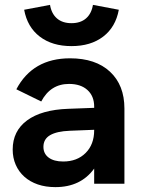

<svg xmlns="http://www.w3.org/2000/svg" viewBox="-20 -753 586 787"><path d="M32 -140Q32 -216 91 -259.5Q150 -303 259 -307L366 -311V-316Q366 -359 338.5 -384Q311 -409 263 -409Q187 -409 149 -337L47 -387Q114 -514 267 -514Q372 -514 431 -459Q490 -404 490 -308V0H366V-62Q311 14 207 14Q167 14 135 3Q103 -8 80 -28.5Q57 -49 44.5 -77.5Q32 -106 32 -140ZM273 -564Q194 -564 143 -603Q92 -642 79 -713L185 -733Q191 -697 213.5 -677.5Q236 -658 273 -658Q310 -658 332.5 -677.5Q355 -697 361 -733L467 -713Q454 -642 403 -603Q352 -564 273 -564ZM239 -91Q296 -91 331 -126Q366 -161 366 -219V-221L266 -217Q213 -215 185.5 -199Q158 -183 158 -151Q158 -123 179.5 -107Q201 -91 239 -91Z"/></svg>

Font: NT Somic Bold
Style: Regular
Weight: 700
Designer: Ravid Balaliev — lead type designer, mastering
Michael Voronin — secret advisor, marketing
Ivan Kovalenko — best boy
Foundry: NT Type
Version: Version 0.7